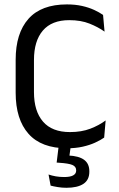

<svg xmlns="http://www.w3.org/2000/svg" viewBox="-20 -671 548 884"><path d="M289.2 11.7Q170.4 11.7 111.3 -54.9Q52.1 -121.6 52.1 -244.2V-395.7Q52.1 -518 111.1 -584.4Q170.1 -650.7 288.2 -650.7Q326.1 -650.7 357.4 -643.7Q388.6 -636.7 413 -625.5Q437.4 -614.3 454.5 -602.3L461.4 -525.4Q431.8 -546.5 392.2 -562.3Q352.5 -578.2 298.8 -578.2Q218.4 -578.2 177.4 -530.4Q136.4 -482.6 136.4 -394.6V-246.9Q136.4 -159.4 178 -111.1Q219.5 -62.9 302.2 -62.9Q355.2 -62.9 395.7 -78.4Q436.3 -94 466.4 -116.5L459.6 -37.5Q442.5 -25.5 417.5 -14.1Q392.5 -2.7 360.3 4.5Q328.1 11.7 289.2 11.7ZM307 -7.3 296.6 68.5 262.1 44.8Q269.4 44.5 277.6 44.4Q285.8 44.3 293.6 44.8Q343.5 47.1 367.4 64.9Q391.3 82.7 391.3 117.2V119.8Q391.3 157.4 364.1 175.5Q336.8 193.6 285.7 193.6Q265.3 193.6 246.2 190.4Q227.1 187.3 213 183.6L203.5 132.5Q219 137.8 237.3 141Q255.6 144.1 275.8 144.1Q302.7 144.1 316.7 136.6Q330.7 129 330.7 114.4V113.3Q330.7 95.8 313.1 88.4Q295.6 81.1 252.4 78.4Q247.5 77.9 244.8 77.8Q242 77.8 240.8 77.7L251.2 -7.3Z"/></svg>

Font: Anek Latin Medium
Style: Regular
Weight: 500
Designer: Yesha Goshar
Foundry: Ek Type
Version: Version 1.003